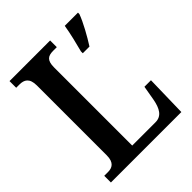

<svg xmlns="http://www.w3.org/2000/svg" viewBox="-199 -835 956 956"><g transform="rotate(-45 279.0 -357.0)"><path d="M27 0H523L528 -219H482L469 -144C459 -88 439 -55 396 -55H232V-605C232 -655 251 -667 288 -667H313V-714H27V-667H50C82 -667 108 -655 108 -602V-110C108 -59 82 -47 54 -47H27ZM383 -567V-554H430C457 -596 494 -662 509 -704V-714H416C409 -668 394 -609 383 -567Z"/></g></svg>

Font: Noto Serif Devanagari Condensed SemiBold
Style: Regular
Weight: 600
Width: 3
Designer: Universal Thirst, Indian Type Foundry and the Monotype Design Team
Foundry: Monotype Imaging Inc.
Version: Version 2.004